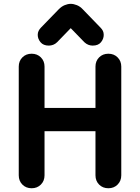

<svg xmlns="http://www.w3.org/2000/svg" viewBox="-20 -994 747 1024"><path d="M148.8 10Q118.8 10 99.4 -9.6Q80 -29.2 80 -59V-638.8Q80 -668.5 99.4 -688Q118.8 -707.5 148.8 -707.5Q178.5 -707.5 198 -688Q217.5 -668.5 217.5 -638.8V-59Q217.5 -29.2 198 -9.6Q178.5 10 148.8 10ZM558 10Q528 10 508.6 -9.6Q489.2 -29.2 489.2 -59V-638.8Q489.2 -668.5 508.6 -688Q528 -707.5 558 -707.5Q587.8 -707.5 607.2 -688Q626.8 -668.5 626.8 -638.8V-59Q626.8 -29.2 607.2 -9.6Q587.8 10 558 10ZM147 -294.2V-418.5H570.2V-294.2ZM240.5 -750.8Q211.2 -750.8 196.2 -768.8Q181.2 -786.8 181.2 -808Q181.2 -820 185.9 -829.2Q190.5 -838.5 198.2 -846.5L292.8 -944Q307.8 -959.5 324.9 -966.5Q342 -973.5 357.2 -973.5Q372.5 -973.5 390 -966.5Q407.5 -959.5 421.8 -944L516.2 -846.5Q524.2 -838.5 528.8 -829.2Q533.2 -820 533.2 -808Q533.2 -786.8 518.6 -768.8Q504 -750.8 474 -750.8Q462.5 -750.8 451.2 -755.1Q440 -759.5 430 -768.8L310.5 -892H404L284.5 -768.8Q275.2 -759.5 263.6 -755.1Q252 -750.8 240.5 -750.8Z"/></svg>

Font: National Park
Style: Regular
Weight: 400
Designer: Andrea Herstowski, Ben Hoepner
Version: Version 1.009